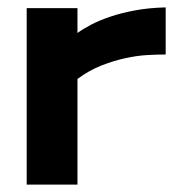

<svg xmlns="http://www.w3.org/2000/svg" viewBox="-20 -448 484 518"><path d="M427 -301Q406 -301 378 -299.5Q350 -298 318 -291Q286 -284 253 -271Q220 -258 189 -235V50H52V-426H189V-359Q204 -370 226 -381.5Q248 -393 277.5 -403Q307 -413 344.5 -420Q382 -427 427 -428Z"/></svg>

Font: BM HANNA Pro
Style: Regular
Weight: 400
Designer: Woowa Brothers : Cheoljun Lim; Soyoung Lee; & Sandoll : Jooyeon Kang;
Foundry: Sandoll Communications Inc.
Version: Version 1.000;PS 1;hotconv 16.6.51;makeotf.lib2.5.65220